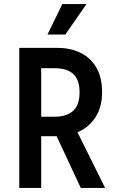

<svg xmlns="http://www.w3.org/2000/svg" viewBox="-20 -926 574 946"><path d="M75 0V-690H265Q327 -690 376.5 -666Q426 -642 454.5 -593.5Q483 -545 483 -471Q483 -397 449.5 -347Q416 -297 362 -274L498 0H378L259 -255H183V0ZM183 -351H249Q309 -351 340.5 -380Q372 -409 372 -471Q372 -533 341 -561.5Q310 -590 249 -590H183ZM214 -756 287 -906H406L302 -756Z"/></svg>

Font: Radio Canada Condensed Medium
Style: Regular
Weight: 500
Width: 3
Designer: Charles Daoud, Etienne Aubert Bonn, Alexandre Saumier Demers, Jacques Le Bailly
Foundry: Radio-Canada
Version: Version 2.104; ttfautohint (v1.8.4.7-5d5b);gftools[0.9.28.de